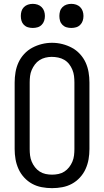

<svg xmlns="http://www.w3.org/2000/svg" viewBox="-20 -968 540 996"><path d="M250 8Q223 8 196.5 3Q170 -2 147 -14.5Q124 -27 105.5 -47Q87 -67 76 -91.5Q65 -116 60.5 -142Q56 -168 56 -195V-540Q56 -567 60.5 -593.5Q65 -620 76 -644Q87 -668 105.5 -688Q124 -708 147.5 -720.5Q171 -733 197 -739.5Q223 -746 250 -746Q277 -746 303 -739.5Q329 -733 352.5 -720.5Q376 -708 394.5 -688Q413 -668 424 -644Q435 -620 439.5 -593.5Q444 -567 444 -540V-195Q444 -168 439.5 -142Q435 -116 424 -91.5Q413 -67 394.5 -47Q376 -27 353 -14.5Q330 -2 303.5 3Q277 8 250 8ZM250 -62Q267 -62 283.5 -65.5Q300 -69 314 -78Q328 -87 338.5 -100.5Q349 -114 355.5 -129.5Q362 -145 364 -161.5Q366 -178 366 -195V-540Q366 -557 364 -573.5Q362 -590 355.5 -606Q349 -622 338.5 -635.5Q328 -649 313.5 -657.5Q299 -666 282 -669.5Q265 -673 248 -673Q232 -673 215.5 -669Q199 -665 185 -656Q171 -647 161 -633.5Q151 -620 144.5 -605Q138 -590 136 -573.5Q134 -557 134 -540V-195Q134 -178 136 -161.5Q138 -145 144.5 -129.5Q151 -114 161.5 -100.5Q172 -87 186 -78Q200 -69 216.5 -65.5Q233 -62 250 -62ZM350 -823Q337 -823 325 -826.5Q313 -830 304 -839Q295 -848 291.5 -860Q288 -872 288 -885Q288 -898 291.5 -910Q295 -922 304 -931Q313 -940 325 -944Q337 -948 350 -948Q363 -948 375 -944Q387 -940 396 -931Q405 -922 409 -910Q413 -898 413 -885Q413 -872 409 -860Q405 -848 396 -839Q387 -830 375 -826.5Q363 -823 350 -823ZM150 -823Q137 -823 125 -826.5Q113 -830 104 -839Q95 -848 91.5 -860Q88 -872 88 -885Q88 -898 91.5 -910Q95 -922 104 -931Q113 -940 125 -944Q137 -948 150 -948Q163 -948 175 -944Q187 -940 196 -931Q205 -922 209 -910Q213 -898 213 -885Q213 -872 209 -860Q205 -848 196 -839Q187 -830 175 -826.5Q163 -823 150 -823Z"/></svg>

Font: Zed Sans
Style: Regular
Weight: 400
Designer: Belleve Invis
Foundry: Belleve Invis
Version: Version 1.0.0; ttfautohint (v1.8.4)